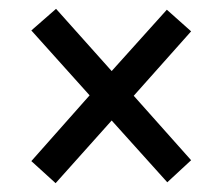

<svg xmlns="http://www.w3.org/2000/svg" viewBox="-20 -576 508 435"><path d="M106 -161 233 -303 359 -163 413 -213 283 -359 413 -505 358 -554 233 -415 107 -556 51 -507 183 -360 51 -211Z"/></svg>

Font: Noto Serif Myanmar Condensed Black
Style: Regular
Weight: 900
Width: 3
Designer: Ben Mitchell and the Monotype Design Team
Foundry: Monotype Imaging Inc.
Version: Version 2.106